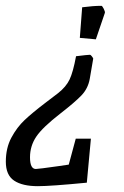

<svg xmlns="http://www.w3.org/2000/svg" viewBox="-25 -464 426 659"><path d="M335 -420 304 -329 249 -334 257 -439Q295 -444 323 -444Q326 -444 331 -434Q336 -424 335 -420ZM78 76Q78 116 98 116Q107 116 177 106L211 101L235 12H287L273 163Q149 175 105 175Q52 175 23.5 156Q-5 137 -5 91Q-5 44 14 8.5Q33 -27 59.5 -52Q86 -77 132 -112Q163 -135 174 -144Q202 -166 214 -191.5Q226 -217 236 -271Q276 -276 284 -276Q286 -276 290 -271Q294 -266 295 -263L283 -193Q277 -160 254.5 -136.5Q232 -113 183 -75Q121 -27 99.5 5Q78 37 78 76Z"/></svg>

Font: Grenze
Style: Italic
Weight: 400
Italic angle: -10°
Designer: Renata Polastri
Foundry: Omnibus-Type
Version: Version 1.002; ttfautohint (v1.8)